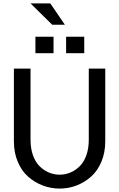

<svg xmlns="http://www.w3.org/2000/svg" viewBox="-20 -1106 704 1133"><path d="M62 -272V-701.2H160.2V-280.8Q160.2 -230 174.6 -189.7Q189 -149.4 213.6 -125Q238.3 -100.6 268.6 -87.9Q298.8 -75.2 332 -75.2Q365.2 -75.2 395.5 -87.9Q425.8 -100.6 450.4 -125Q475.1 -149.4 489.5 -189.7Q503.9 -230 503.9 -280.8V-701.2H601.1V-272Q601.1 -205.1 578.1 -150.9Q555.2 -96.7 516.8 -63Q478.5 -29.3 431.2 -11.2Q383.8 6.8 332 6.8Q280.3 6.8 232.7 -11.2Q185.1 -29.3 146.5 -63Q107.9 -96.7 85 -150.9Q62 -205.1 62 -272ZM295.9 -792H189V-889.2H295.9ZM477.1 -792H370.1V-889.2H477.1ZM288.1 -960 160.2 -1085.9H276.9L362.8 -960Z"/></svg>

Font: LT Superior Med
Style: Regular
Weight: 500
Designer: Daniel Lyons
Foundry: LyonsType
Version: Version 1.000